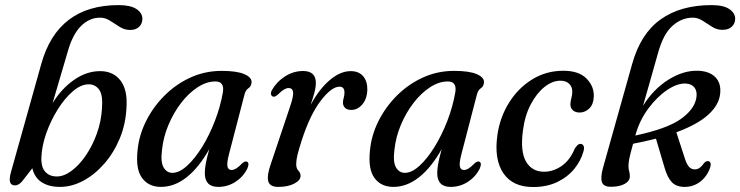

<svg xmlns="http://www.w3.org/2000/svg" viewBox="-20 -742 2976 772"><path d="M252.5 -535 191.5 -327.5Q228 -386.5 278.2 -421.2Q328.5 -456 382.5 -456Q435.5 -456 464.5 -418.2Q493.5 -380.5 488.5 -309Q485.5 -243 461.5 -185.2Q437.5 -127.5 399.2 -83.8Q361 -40 314.8 -15.2Q268.5 9.5 221 9.5Q177 9.5 148 -9Q119 -27.5 110 -65.5L69 -13Q55 3.5 40 3.5Q25.5 3.5 20.8 -8.8Q16 -21 24.5 -51.5L146 -485Q212 -721.5 457 -721.5Q504.5 -721.5 528.5 -705.8Q552.5 -690 552.5 -666.5Q552.5 -646.5 539.2 -634Q526 -621.5 503 -621.5Q481 -621.5 461.5 -633.8Q442 -646 422.8 -658.5Q403.5 -671 382.5 -671Q339.5 -671 305.8 -637.5Q272 -604 252.5 -535ZM335.5 -403Q304.5 -402.5 272 -374.2Q239.5 -346 211.8 -301.5Q184 -257 166.2 -206.8Q148.5 -156.5 146.5 -111.5Q144.5 -71 161.5 -51.8Q178.5 -32.5 208.5 -32.5Q237.5 -32.5 268.2 -55.5Q299 -78.5 325.5 -117.5Q352 -156.5 369.5 -205.2Q387 -254 390 -305.5Q394.5 -360 378.5 -381.8Q362.5 -403.5 335.5 -403Z M901.5 -125Q891.5 -87.5 894.5 -73Q897.5 -58.5 911 -58.5Q928.5 -58.5 953.5 -85Q965 -95.5 972.5 -92Q984.5 -87.5 974 -63Q957 -30 925.8 -10.2Q894.5 9.5 857.5 9.5Q803.5 9.5 803.5 -46Q803.5 -61.5 807.2 -83Q811 -104.5 821.5 -142.5Q780 -68.5 730.8 -29.5Q681.5 9.5 627 9.5Q578 9.5 551.5 -26Q525 -61.5 533 -136.5Q538.5 -197 566.8 -254Q595 -311 640.8 -357Q686.5 -403 745.2 -430Q804 -457 871.5 -457Q932.5 -457 962.8 -443.8Q993 -430.5 991.5 -410.5Q990.5 -395 979.2 -387.5Q968 -380 963.5 -363.5ZM631.5 -140.5Q625 -90.5 637.8 -68.8Q650.5 -47 673.5 -47Q701 -47 732.2 -75.5Q763.5 -104 792.8 -151.2Q822 -198.5 844.2 -256.2Q866.5 -314 876.5 -372.5Q882.5 -414.5 846 -414.5Q810.5 -414.5 774.8 -391.2Q739 -368 708.5 -328.5Q678 -289 657.5 -240.2Q637 -191.5 631.5 -140.5Z M1078 -353.5Q1071.5 -355.5 1069.8 -362.5Q1068 -369.5 1073.5 -380Q1092.5 -413.5 1126.2 -435Q1160 -456.5 1198.5 -456.5Q1250 -456.5 1250 -408.5Q1250 -391 1244 -368.8Q1238 -346.5 1229 -320.5Q1264 -384.5 1306.2 -420.2Q1348.5 -456 1390 -456Q1423 -456 1440.2 -435.5Q1457.5 -415 1457 -381Q1455.5 -343.5 1436.5 -321.8Q1417.5 -300 1392.5 -300Q1375.5 -300 1367.2 -308.5Q1359 -317 1359 -329Q1359 -339 1362 -348.8Q1365 -358.5 1365 -370Q1365 -393.5 1345 -393.5Q1313 -393.5 1269.5 -336.8Q1226 -280 1192.5 -175.5Q1181 -140 1176 -119Q1171 -98 1171 -82Q1171 -64.5 1179.8 -55.8Q1188.5 -47 1188.5 -35Q1188.5 -17 1163.2 -3.8Q1138 9.5 1098.5 9.5Q1064.5 9.5 1058.5 -13.8Q1052.5 -37 1069.5 -84.5L1146.5 -314Q1160.5 -355 1158.5 -371.5Q1156.5 -388 1140.5 -388Q1132 -388 1122 -382.2Q1112 -376.5 1097 -361.5Q1085 -351 1078 -353.5Z M1836 -125Q1826 -87.5 1829 -73Q1832 -58.5 1845.5 -58.5Q1863 -58.5 1888 -85Q1899.5 -95.5 1907 -92Q1919 -87.5 1908.5 -63Q1891.5 -30 1860.2 -10.2Q1829 9.5 1792 9.5Q1738 9.5 1738 -46Q1738 -61.5 1741.8 -83Q1745.5 -104.5 1756 -142.5Q1714.5 -68.5 1665.2 -29.5Q1616 9.5 1561.5 9.5Q1512.5 9.5 1486 -26Q1459.5 -61.5 1467.5 -136.5Q1473 -197 1501.2 -254Q1529.5 -311 1575.2 -357Q1621 -403 1679.8 -430Q1738.5 -457 1806 -457Q1867 -457 1897.2 -443.8Q1927.5 -430.5 1926 -410.5Q1925 -395 1913.8 -387.5Q1902.5 -380 1898 -363.5ZM1566 -140.5Q1559.5 -90.5 1572.2 -68.8Q1585 -47 1608 -47Q1635.5 -47 1666.8 -75.5Q1698 -104 1727.2 -151.2Q1756.5 -198.5 1778.8 -256.2Q1801 -314 1811 -372.5Q1817 -414.5 1780.5 -414.5Q1745 -414.5 1709.2 -391.2Q1673.5 -368 1643 -328.5Q1612.5 -289 1592 -240.2Q1571.5 -191.5 1566 -140.5Z M2233 -417.5Q2201 -417.5 2169.2 -392.2Q2137.5 -367 2113.8 -321.8Q2090 -276.5 2082.5 -216Q2071.5 -133 2095.2 -92.2Q2119 -51.5 2167.5 -51.5Q2204.5 -51.5 2238 -74.5Q2271.5 -97.5 2291 -144.5Q2297 -153.5 2302.2 -158.5Q2307.5 -163.5 2314.5 -163.5Q2322 -163.5 2326.2 -155.8Q2330.5 -148 2326 -133.5Q2316 -96.5 2289.8 -63.8Q2263.5 -31 2221.5 -10.5Q2179.5 10 2123 10Q2041.5 10 2003.8 -45.8Q1966 -101.5 1980 -199.5Q1990 -270 2026.5 -328.8Q2063 -387.5 2119.5 -422.5Q2176 -457.5 2245 -457.5Q2307.5 -457.5 2338.2 -426.2Q2369 -395 2367.5 -354Q2366.5 -322.5 2349.5 -306Q2332.5 -289.5 2310.5 -289.5Q2293.5 -289.5 2283.2 -298.8Q2273 -308 2273.5 -323.5Q2274 -336 2277.5 -348Q2281 -360 2281 -374Q2281 -393 2268.5 -405.2Q2256 -417.5 2233 -417.5Z M2835.5 -68.5Q2823 -32 2794.2 -10.5Q2765.5 11 2727 9.5Q2698 8 2681 -9.8Q2664 -27.5 2652.5 -66.5L2617.5 -184.5Q2574.5 -173.5 2525.5 -164Q2513.5 -120.5 2510.2 -103.5Q2507 -86.5 2507 -75.5Q2507 -62 2509.8 -53.2Q2512.5 -44.5 2512.5 -33Q2512.5 -14 2491.5 -2.5Q2470.5 9 2436.5 9Q2406.5 9 2400.2 -9.8Q2394 -28.5 2404.5 -67L2522 -485.5Q2556 -607 2636.5 -664.2Q2717 -721.5 2841 -721.5Q2889 -721.5 2912.5 -705.5Q2936 -689.5 2936 -666.5Q2936 -647.5 2922.5 -634.8Q2909 -622 2884.5 -622Q2862.5 -622 2843.2 -634.2Q2824 -646.5 2805 -658.8Q2786 -671 2765.5 -671Q2721 -671 2684 -638.2Q2647 -605.5 2626 -529.5Q2608.5 -466 2592.8 -412.2Q2577 -358.5 2565.5 -316.5Q2607 -383.5 2667.5 -421.5Q2728 -459.5 2787 -457.5Q2832.5 -456 2856.5 -431.5Q2880.5 -407 2875.5 -364Q2870.5 -319.5 2827.5 -280.5Q2784.5 -241.5 2699.5 -210L2733 -107Q2741 -81.5 2750.2 -71.5Q2759.5 -61.5 2772 -61Q2793 -59.5 2810.5 -86Q2819.5 -96 2828.5 -94Q2842 -90.5 2835.5 -68.5ZM2535.5 -200.5 2534.5 -197Q2661.5 -224 2717 -263.2Q2772.5 -302.5 2780 -349Q2784 -374.5 2772.8 -389.5Q2761.5 -404.5 2738 -406Q2704.5 -408 2663.5 -380.8Q2622.5 -353.5 2587.2 -306.2Q2552 -259 2535.5 -200.5Z"/></svg>

Font: Fraunces 72pt S050
Style: Italic
Weight: 400
Italic angle: -16°
Version: Version 1.000; ttfautohint (v1.8.3)